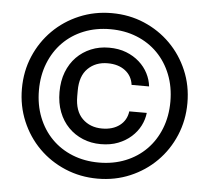

<svg xmlns="http://www.w3.org/2000/svg" viewBox="-51 -744 881 809"><g transform="rotate(5 390.0 -340.0)"><path d="M390 10Q317 10 253 -17Q189 -44 141.5 -91.5Q94 -139 67 -203Q40 -267 40 -340Q40 -414 67 -477.5Q94 -541 141.5 -588.5Q189 -636 253 -663Q317 -690 390 -690Q464 -690 527.5 -663Q591 -636 638.5 -588.5Q686 -541 713 -477.5Q740 -414 740 -340Q740 -267 713 -203Q686 -139 638.5 -91.5Q591 -44 527.5 -17Q464 10 390 10ZM112 -340Q112 -278 132.5 -226Q153 -174 190 -136.5Q227 -99 278 -78.5Q329 -58 390 -58Q451 -58 502 -78.5Q553 -99 590 -136.5Q627 -174 647.5 -226Q668 -278 668 -340Q668 -402 647.5 -454Q627 -506 590 -543.5Q553 -581 502 -601.5Q451 -622 390 -622Q329 -622 278 -601.5Q227 -581 190 -543.5Q153 -506 132.5 -454Q112 -402 112 -340ZM199 -340Q199 -387 213.5 -424.5Q228 -462 254 -488.5Q280 -515 315 -529.5Q350 -544 391 -544Q432 -544 464 -531.5Q496 -519 519.5 -498Q543 -477 556.5 -450.5Q570 -424 573 -396H499Q494 -434 465 -456Q436 -478 391 -478Q340 -478 307.5 -446Q275 -414 275 -352V-328Q275 -266 307.5 -234Q340 -202 391 -202Q436 -202 465 -224Q494 -246 499 -284H573Q570 -256 556.5 -229.5Q543 -203 519.5 -182Q496 -161 464 -148.5Q432 -136 391 -136Q350 -136 315 -150.5Q280 -165 254 -191.5Q228 -218 213.5 -255.5Q199 -293 199 -340Z"/></g></svg>

Font: CyStack Display
Style: Regular
Weight: 400
Designer: Weizhong Zhang
Foundry: 本地遙控
Version: Version 1.000;Glyphs 3.1.2 (3151)